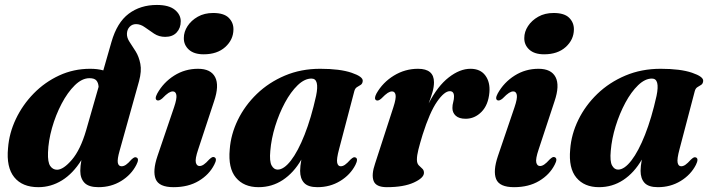

<svg xmlns="http://www.w3.org/2000/svg" viewBox="-20 -745 2874 776"><path d="M531 -78.5Q510.5 -38.5 469.8 -13.5Q429 11.5 378 11.5Q338.5 11.5 321.5 -6.2Q304.5 -24 304.5 -54.5Q304.5 -73.5 309 -98Q275 -43.5 230.5 -16Q186 11.5 135 11.5Q70 11.5 37.5 -28.8Q5 -69 12.5 -146.5Q17 -207 44.2 -264.2Q71.5 -321.5 116.2 -367.2Q161 -413 219.2 -440Q277.5 -467 344.5 -467Q374.5 -467 397.5 -460.5L430.5 -575.5Q453 -654 500.2 -689.5Q547.5 -725 614 -725Q662.5 -725 686.5 -705.5Q710.5 -686 710.5 -659Q710.5 -631.5 694 -613.8Q677.5 -596 647.5 -596Q622.5 -596 602.8 -609Q583 -622 565.5 -634.8Q548 -647.5 530 -647.5Q514 -647.5 503.8 -636.5Q493.5 -625.5 493 -608.5Q492.5 -592 504 -575Q515.5 -558 528.5 -537Q541.5 -516 547.2 -487Q553 -458 542 -417L463.5 -136Q453.5 -101 456.2 -87Q459 -73 471.5 -73Q480 -73 489 -79Q498 -85 511 -100Q518.5 -107 523 -108.8Q527.5 -110.5 531.5 -108.5Q544 -103.5 531 -78.5ZM174 -128.5Q172.5 -89.5 183 -74.2Q193.5 -59 210.5 -59Q236 -59 270.5 -99.2Q305 -139.5 328 -218L378.5 -394Q377.5 -410.5 369.5 -419.8Q361.5 -429 341.5 -429Q311.5 -429 282.2 -400.2Q253 -371.5 229 -325.8Q205 -280 190.2 -227.8Q175.5 -175.5 174 -128.5Z M803 -525.5Q764 -525.5 743.2 -544.5Q722.5 -563.5 723 -591.5Q723 -616.5 738 -639.5Q753 -662.5 779.5 -677.5Q806 -692.5 841.5 -692.5Q885 -692.5 904.5 -673Q924 -653.5 923.5 -625.5Q923 -584.5 890.5 -555Q858 -525.5 803 -525.5ZM781 -141Q768 -102.5 771.5 -88.2Q775 -74 786.5 -74Q794.5 -74 803.5 -80Q812.5 -86 826 -101Q833.5 -108 838 -109.8Q842.5 -111.5 846.5 -109.5Q859 -104 846 -79.5Q825.5 -39 783.2 -13.8Q741 11.5 681.5 11.5Q622.5 11.5 609.2 -21.2Q596 -54 616.5 -114.5L683.5 -311.5Q695.5 -347 692.8 -361.2Q690 -375.5 678.5 -375.5Q670.5 -375.5 661 -369.5Q651.5 -363.5 635.5 -347Q623 -336.5 615 -339.5Q603.5 -344.5 615.5 -367Q640.5 -412 684 -439.5Q727.5 -467 780.5 -467Q832 -467 849.5 -433.2Q867 -399.5 845 -335Z M1350.5 -142.5Q1339.5 -101.5 1342.8 -87.2Q1346 -73 1357 -73Q1365.5 -73 1374.2 -79Q1383 -85 1396.5 -100Q1404 -107 1408.5 -108.8Q1413 -110.5 1417 -108.5Q1429 -103.5 1416.5 -78.5Q1396 -38.5 1355 -13.5Q1314 11.5 1263 11.5Q1225 11.5 1209 -6Q1193 -23.5 1193 -54.5Q1193 -72.5 1198 -100Q1167 -46.5 1123 -17.5Q1079 11.5 1025 11.5Q965.5 11.5 933.5 -27Q901.5 -65.5 908.5 -141Q913 -202.5 941.5 -260.8Q970 -319 1018.2 -365.5Q1066.5 -412 1131.5 -439.5Q1196.5 -467 1274 -467Q1354 -467 1401 -451Q1448 -435 1446 -417.5Q1445 -406.5 1437.8 -402Q1430.5 -397.5 1422.8 -392.8Q1415 -388 1412 -376.5ZM1072.5 -135.5Q1068.5 -93 1077.8 -76.2Q1087 -59.5 1102 -59.5Q1127.5 -59.5 1156 -96.5Q1184.5 -133.5 1211 -200.5Q1237.5 -267.5 1257.5 -357.5Q1272 -427.5 1239 -427.5Q1211 -427.5 1183 -400.5Q1155 -373.5 1131.5 -329.8Q1108 -286 1092.2 -235Q1076.5 -184 1072.5 -135.5Z M1501 -339.5Q1490 -345 1501.5 -367Q1527 -412 1572 -439.5Q1617 -467 1669.5 -467Q1734 -467 1734 -412.5Q1734 -393.5 1727.8 -372Q1721.5 -350.5 1712.5 -327Q1749 -397.5 1793.8 -432.2Q1838.5 -467 1881.5 -467Q1921.5 -467 1941.5 -440Q1961.5 -413 1958 -371.5Q1953.5 -320.5 1926 -292.8Q1898.5 -265 1862 -265Q1835.5 -265 1822 -277.2Q1808.5 -289.5 1808.5 -308.5Q1808.5 -321 1811.8 -332.5Q1815 -344 1815 -355Q1815 -376.5 1798 -376.5Q1776 -376.5 1746.5 -334.2Q1717 -292 1688 -200.5Q1677 -164.5 1671 -140.5Q1665 -116.5 1665 -100Q1665 -85 1672.2 -77.2Q1679.5 -69.5 1686.5 -63.5Q1693.5 -57.5 1693.5 -46.5Q1693.5 -26 1652.5 -7.2Q1611.5 11.5 1543.5 11.5Q1499.5 11.5 1490 -13.8Q1480.5 -39 1496 -84L1570 -312Q1581.5 -347.5 1578.8 -361.5Q1576 -375.5 1564.5 -375.5Q1556.5 -375.5 1547 -369.5Q1537.5 -363.5 1521.5 -347Q1509.5 -336 1501 -339.5Z M2179 -525.5Q2140 -525.5 2119.2 -544.5Q2098.5 -563.5 2099 -591.5Q2099 -616.5 2114 -639.5Q2129 -662.5 2155.5 -677.5Q2182 -692.5 2217.5 -692.5Q2261 -692.5 2280.5 -673Q2300 -653.5 2299.5 -625.5Q2299 -584.5 2266.5 -555Q2234 -525.5 2179 -525.5ZM2157 -141Q2144 -102.5 2147.5 -88.2Q2151 -74 2162.5 -74Q2170.5 -74 2179.5 -80Q2188.5 -86 2202 -101Q2209.5 -108 2214 -109.8Q2218.5 -111.5 2222.5 -109.5Q2235 -104 2222 -79.5Q2201.5 -39 2159.2 -13.8Q2117 11.5 2057.5 11.5Q1998.5 11.5 1985.2 -21.2Q1972 -54 1992.5 -114.5L2059.5 -311.5Q2071.5 -347 2068.8 -361.2Q2066 -375.5 2054.5 -375.5Q2046.5 -375.5 2037 -369.5Q2027.5 -363.5 2011.5 -347Q1999 -336.5 1991 -339.5Q1979.5 -344.5 1991.5 -367Q2016.5 -412 2060 -439.5Q2103.5 -467 2156.5 -467Q2208 -467 2225.5 -433.2Q2243 -399.5 2221 -335Z M2726.5 -142.5Q2715.5 -101.5 2718.8 -87.2Q2722 -73 2733 -73Q2741.5 -73 2750.2 -79Q2759 -85 2772.5 -100Q2780 -107 2784.5 -108.8Q2789 -110.5 2793 -108.5Q2805 -103.5 2792.5 -78.5Q2772 -38.5 2731 -13.5Q2690 11.5 2639 11.5Q2601 11.5 2585 -6Q2569 -23.5 2569 -54.5Q2569 -72.5 2574 -100Q2543 -46.5 2499 -17.5Q2455 11.5 2401 11.5Q2341.5 11.5 2309.5 -27Q2277.5 -65.5 2284.5 -141Q2289 -202.5 2317.5 -260.8Q2346 -319 2394.2 -365.5Q2442.5 -412 2507.5 -439.5Q2572.5 -467 2650 -467Q2730 -467 2777 -451Q2824 -435 2822 -417.5Q2821 -406.5 2813.8 -402Q2806.5 -397.5 2798.8 -392.8Q2791 -388 2788 -376.5ZM2448.5 -135.5Q2444.5 -93 2453.8 -76.2Q2463 -59.5 2478 -59.5Q2503.5 -59.5 2532 -96.5Q2560.5 -133.5 2587 -200.5Q2613.5 -267.5 2633.5 -357.5Q2648 -427.5 2615 -427.5Q2587 -427.5 2559 -400.5Q2531 -373.5 2507.5 -329.8Q2484 -286 2468.2 -235Q2452.5 -184 2448.5 -135.5Z"/></svg>

Font: Fraunces 72pt S000
Style: Bold Italic
Weight: 700
Italic angle: -16°
Version: Version 1.000; ttfautohint (v1.8.3)